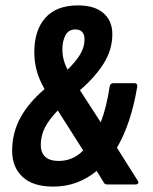

<svg xmlns="http://www.w3.org/2000/svg" viewBox="-20 -683 567 711"><path d="M177 8Q102 8 63.5 -28Q25 -64 25 -124Q25 -191 55.5 -247Q86 -303 145 -353Q124 -390 115.5 -423Q107 -456 107 -489Q107 -571 148 -617Q189 -663 269 -663Q330 -663 363 -634.5Q396 -606 396 -556Q396 -499 364 -448Q332 -397 276 -349L353 -230Q364 -258 372 -290.5Q380 -323 386 -362Q388 -375 400 -375H478Q490 -375 488 -361Q477 -294 458 -237Q439 -180 413 -136L490 -14Q494 -8 491.5 -4Q489 0 482 0H378Q368 0 365 -6L338 -50Q304 -22 264 -7Q224 8 177 8ZM197 -87Q224 -87 247 -97Q270 -107 288 -126L194 -274Q162 -241 146.5 -211Q131 -181 131 -146Q131 -118 147.5 -102.5Q164 -87 197 -87ZM230 -425Q260 -454 276.5 -481Q293 -508 293 -537Q293 -556 284 -565Q275 -574 259 -574Q234 -574 222.5 -552.5Q211 -531 211 -500Q211 -481 215.5 -463Q220 -445 230 -425Z"/></svg>

Font: Sofia Sans Condensed ExtraBold
Style: Italic
Weight: 800
Italic angle: -9°
Version: Version 4.100